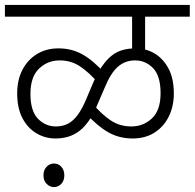

<svg xmlns="http://www.w3.org/2000/svg" viewBox="-20 -642 793 782"><path d="M0 -574V-622H753V-574H571V-418L518 -417V-574ZM383 -301Q342 -348 305.5 -372Q269 -396 223 -396Q174 -396 139 -362.5Q104 -329 104 -260Q104 -190 134.5 -158.5Q165 -127 208 -127Q235 -127 256.5 -138Q278 -149 296.5 -174Q315 -199 332 -240L356 -297Q375 -342 394.5 -370.5Q414 -399 435 -415.5Q456 -432 480 -438.5Q504 -445 532 -445Q575 -445 610 -424Q645 -403 666.5 -362.5Q688 -322 688 -261Q688 -209 667.5 -167.5Q647 -126 609.5 -102Q572 -78 520 -78Q465 -78 420.5 -103.5Q376 -129 331 -179L355 -222Q396 -174 432.5 -150.5Q469 -127 515 -127Q564 -127 599 -160Q634 -193 634 -262Q634 -333 603.5 -364.5Q573 -396 530 -396Q490 -396 460.5 -370.5Q431 -345 406 -284L381 -226Q363 -181 343.5 -152.5Q324 -124 302.5 -108Q281 -92 257 -85Q233 -78 206 -78Q164 -78 128.5 -99Q93 -120 71.5 -160.5Q50 -201 50 -262Q50 -316 71 -357Q92 -398 130 -421.5Q168 -445 218 -445Q273 -445 317.5 -419.5Q362 -394 407 -343ZM157 72Q157 51 169.5 37.5Q182 24 200 24Q218 24 230 37.5Q242 51 242 72Q242 94 229.5 107Q217 120 200 120Q183 120 170 107Q157 94 157 72Z"/></svg>

Font: Noto Sans Devanagari Light
Style: Regular
Weight: 300
Version: Version 2.003